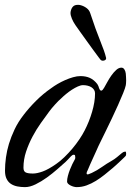

<svg xmlns="http://www.w3.org/2000/svg" viewBox="-20 -767 563 787"><path d="M181.2 -309.1Q166 -288.6 147.7 -262.9Q129.4 -237.3 113.5 -207.5Q97.7 -177.7 86.9 -145.5Q76.2 -113.3 76.2 -79.6Q76.2 -64.9 85.2 -60.3Q94.2 -55.7 115.2 -55.7Q131.8 -55.7 155.3 -64.2Q178.7 -72.8 210 -94.7Q227.1 -106.4 244.1 -123Q261.2 -139.6 276.9 -158.2Q292.5 -176.8 305.4 -196Q318.4 -215.3 327.1 -232.4Q335.9 -249.5 343.8 -269Q351.6 -288.6 357.4 -308.3Q363.3 -328.1 366.5 -347.7Q369.6 -367.2 369.6 -384.3Q369.6 -392.1 365.7 -398.4Q361.8 -404.8 355 -409.2Q348.1 -413.6 339.1 -415.8Q330.1 -418 320.3 -418Q311 -418 299.1 -412.6Q287.1 -407.2 274.7 -399.2Q262.2 -391.1 251 -381.8Q239.7 -372.6 231.9 -364.7Q226.1 -359.9 219.2 -353Q212.4 -346.2 205.6 -338.6Q198.7 -331.1 192.4 -323.5Q186 -315.9 181.2 -309.1ZM477.5 -489.7Q485.4 -489.7 490 -482.2Q494.6 -474.6 495.6 -465.3Q496.1 -458.5 496.6 -451.2Q497.1 -443.8 497.1 -437.5Q497.1 -431.2 496.6 -425.8Q496.1 -420.4 495.6 -417.5Q493.7 -407.2 484.9 -385.5Q476.1 -363.8 464.1 -336.9Q452.1 -310.1 438.5 -281.5Q424.8 -252.9 413.1 -228.8Q401.4 -204.6 393.1 -188Q384.8 -171.4 383.8 -168.9Q378.9 -157.7 373 -144.8Q367.2 -131.8 361.1 -118.7Q355 -105.5 349.4 -92.8Q343.8 -80.1 339.4 -69.3Q336.9 -65.4 335.9 -62Q335 -58.6 335 -56.6Q335 -52.2 339.4 -52.2Q341.8 -52.2 345.7 -54Q349.6 -55.7 356 -58.1Q377.9 -68.4 398.2 -82.8Q418.5 -97.2 437 -107.4Q449.2 -114.3 459.7 -123Q470.2 -131.8 478.5 -138.7Q481 -141.1 484.9 -143.3Q488.8 -145.5 495.6 -145.5Q496.1 -143.1 496.6 -140.9Q497.1 -138.7 497.1 -136.7Q497.1 -134.8 496.6 -132.6Q496.1 -130.4 495.6 -128.4Q495.6 -127.9 489.5 -122.1Q483.4 -116.2 474.9 -108.2Q466.3 -100.1 457.3 -91.8Q448.2 -83.5 442.4 -78.6Q426.3 -64.9 408.9 -51Q391.6 -37.1 373 -25.6Q354.5 -14.2 335 -7.1Q315.4 0 294.4 0Q289.1 0 282.5 -1.7Q275.9 -3.4 269.5 -6.6Q263.2 -9.8 259 -13.9Q254.9 -18.1 254.9 -22.9Q254.9 -33.2 258.3 -46.1Q261.7 -59.1 266.6 -71.5Q271.5 -84 276.6 -94.5Q281.7 -105 285.2 -110.8Q288.6 -115.7 288.6 -120.6Q288.6 -124.5 287.8 -128.7Q287.1 -132.8 282.7 -132.8Q278.8 -132.8 275.9 -130.6Q272.9 -128.4 270.5 -126Q265.1 -120.1 260 -114.7Q254.9 -109.4 249.5 -104Q235.4 -91.3 215.1 -73.5Q194.8 -55.7 172.1 -39.3Q149.4 -22.9 126 -11.5Q102.5 0 82.5 0Q65.9 0 51 -2.9Q36.1 -5.9 24.9 -13.2Q13.7 -20.5 7.1 -33.7Q0.5 -46.9 0.5 -67.4Q0.5 -93.3 4.4 -121.6Q8.3 -149.9 16.6 -177.2Q25.4 -206.1 39.8 -236.6Q54.2 -267.1 77.1 -296.4Q99.1 -325.2 127.7 -353.8Q156.2 -382.3 189.5 -405.3Q201.2 -414.1 216.1 -422.9Q231 -431.6 247.1 -438.7Q263.2 -445.8 279.3 -450.4Q295.4 -455.1 309.6 -455.1Q332 -455.1 348.6 -447.5Q365.2 -439.9 378.9 -422.4Q381.3 -418.9 383.3 -414.1Q385.3 -409.2 386.2 -405.3Q387.7 -401.4 389.6 -398.4Q391.6 -395.5 395.5 -395.5Q397.9 -395.5 401.1 -399.2Q404.3 -402.8 406.7 -407.2Q412.1 -416.5 419.7 -430.4Q427.2 -444.3 436.5 -457.5Q445.8 -470.7 456.3 -480.2Q466.8 -489.7 477.5 -489.7ZM269.5 -719.2Q272 -732.4 278.8 -739.7Q285.6 -747.1 298.3 -747.1Q300.8 -747.1 303.5 -747.1Q306.2 -747.1 309.1 -746.1Q323.2 -742.7 334.7 -734.1Q346.2 -725.6 350.1 -712.4Q372.6 -644 390.9 -599.4Q409.2 -554.7 414.6 -530.8Q415 -530.3 415 -528.8Q415 -527.8 414.8 -526.9Q414.6 -525.9 414.6 -525.4Q413.6 -521.5 409.2 -519.8Q404.8 -518.1 400.9 -518.1Q394.5 -519 392.6 -521.5L385.3 -530.8Q374 -545.9 360.8 -564Q347.7 -582 334.7 -600.1Q321.8 -618.2 309.8 -634.8Q297.9 -651.4 289.1 -664.1Q280.3 -676.8 274.7 -690.4Q269 -704.1 269 -713.9Q269 -717.8 269.5 -719.2Z"/></svg>

Font: IM FELL French Canon
Style: Italic
Weight: 400
Italic angle: -17°
Designer: Igino Marini
Foundry: Igino Marini
Version: 3.00